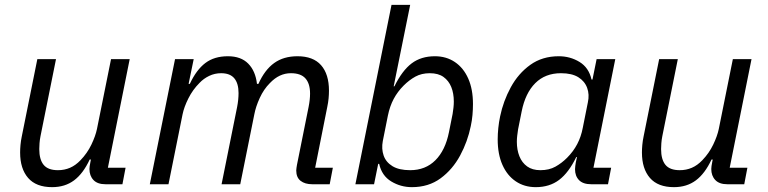

<svg xmlns="http://www.w3.org/2000/svg" viewBox="-20 -760 3167 792"><path d="M134 -516H211L147 -198Q144 -183 143 -168.5Q142 -154 142 -145Q142 -102 160 -80Q178 -58 219 -58Q246 -58 269 -68Q292 -78 312 -99Q340 -128 357 -163.5Q374 -199 380 -228L438 -516H515L425 -68H498L485 0H415Q382 0 365.5 -17.5Q349 -35 349 -63Q349 -68 350 -75Q351 -82 353 -92L355 -102H350Q323 -44 285.5 -16Q248 12 195 12Q129 12 96 -26Q63 -64 63 -131Q63 -145 64.5 -162Q66 -179 70 -198Z M675 0H598L702 -516H779L758 -414H763Q790 -472 827 -500Q864 -528 920 -528Q974 -528 1004 -497.5Q1034 -467 1040 -414H1046Q1072 -472 1111 -500Q1150 -528 1207 -528Q1272 -528 1304.5 -491Q1337 -454 1337 -386Q1337 -371 1335.5 -354.5Q1334 -338 1330 -319L1280 -68H1353L1340 0H1268Q1238 0 1220 -14Q1202 -28 1202 -57Q1202 -62 1203 -67.5Q1204 -73 1205 -80L1253 -319Q1256 -334 1257.5 -348Q1259 -362 1259 -374Q1259 -415 1240 -436.5Q1221 -458 1180 -458Q1156 -458 1134.5 -448Q1113 -438 1093 -417Q1068 -392 1051.5 -356Q1035 -320 1029 -288L971 0H894L958 -318Q961 -333 962.5 -348Q964 -363 964 -376Q964 -416 946.5 -437Q929 -458 892 -458Q866 -458 843 -447Q820 -436 803 -418Q775 -390 757 -354Q739 -318 733 -288Z M1446 0 1595 -740H1672L1604 -404H1607Q1639 -469 1678 -498.5Q1717 -528 1774 -528Q1821 -528 1856.5 -504Q1892 -480 1911.5 -436Q1931 -392 1931 -331Q1931 -309 1929 -286Q1927 -263 1922 -240Q1909 -176 1878 -118.5Q1847 -61 1797.5 -24.5Q1748 12 1679 12Q1633 12 1594 -11.5Q1555 -35 1544 -84H1540L1523 0ZM1672 -58Q1735 -58 1776 -99Q1817 -140 1832 -215L1847 -290Q1849 -303 1850.5 -315.5Q1852 -328 1852 -341Q1852 -375 1841.5 -401Q1831 -427 1809.5 -442.5Q1788 -458 1753 -458Q1719 -458 1693.5 -444Q1668 -430 1645 -407Q1620 -382 1604 -352Q1588 -322 1580 -283L1559 -178Q1553 -146 1562.5 -118.5Q1572 -91 1599 -74.5Q1626 -58 1672 -58Z M2488 0H2419Q2385 0 2368.5 -17Q2352 -34 2352 -62Q2352 -68 2353 -75Q2354 -82 2355 -89L2360 -112H2357Q2326 -48 2286.5 -18Q2247 12 2190 12Q2143 12 2107.5 -12Q2072 -36 2052.5 -80Q2033 -124 2033 -185Q2033 -208 2035.5 -232Q2038 -256 2043 -280Q2056 -343 2087 -400Q2118 -457 2167.5 -492.5Q2217 -528 2285 -528Q2332 -528 2370.5 -504.5Q2409 -481 2420 -432H2424L2441 -516H2518L2428 -68H2501ZM2209 -58Q2245 -58 2271 -72.5Q2297 -87 2319 -109Q2345 -135 2361 -165.5Q2377 -196 2384 -233L2405 -338Q2412 -370 2402 -397.5Q2392 -425 2365.5 -441.5Q2339 -458 2294 -458Q2229 -458 2188 -417Q2147 -376 2132 -301L2117 -226Q2115 -213 2113.5 -200Q2112 -187 2112 -175Q2112 -142 2122.5 -115.5Q2133 -89 2154.5 -73.5Q2176 -58 2209 -58Z M2699 -516H2776L2712 -198Q2709 -183 2708 -168.5Q2707 -154 2707 -145Q2707 -102 2725 -80Q2743 -58 2784 -58Q2811 -58 2834 -68Q2857 -78 2877 -99Q2905 -128 2922 -163.5Q2939 -199 2945 -228L3003 -516H3080L2990 -68H3063L3050 0H2980Q2947 0 2930.5 -17.5Q2914 -35 2914 -63Q2914 -68 2915 -75Q2916 -82 2918 -92L2920 -102H2915Q2888 -44 2850.5 -16Q2813 12 2760 12Q2694 12 2661 -26Q2628 -64 2628 -131Q2628 -145 2629.5 -162Q2631 -179 2635 -198Z"/></svg>

Font: IBM Plex Sans Var
Style: Italic
Weight: 400
Italic angle: -11.31°
Designer: Mike Abbink, Paul van der Laan, Pieter van Rosmalen
Foundry: Bold Monday
Version: Version 1.001